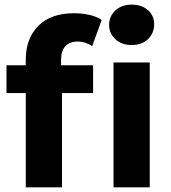

<svg xmlns="http://www.w3.org/2000/svg" viewBox="-20 -807 737 827"><path d="M91 0V-406H8V-526H91V-550Q91 -641 145 -695.5Q199 -750 299 -750Q333 -750 364.5 -743Q396 -736 418 -721L377 -608Q365 -617 348.5 -622.5Q332 -628 314 -628Q280 -628 261.5 -608Q243 -588 243 -549V-526H381V-406H247V0ZM469 0V-538H625V0ZM547 -613Q504 -613 477 -638Q450 -663 450 -700Q450 -737 477 -762Q504 -787 547 -787Q590 -787 617 -763.5Q644 -740 644 -703Q644 -664 617.5 -638.5Q591 -613 547 -613Z"/></svg>

Font: Montserrat Z
Style: Bold
Weight: 700
Designer: Julieta Ulanovsky
Foundry: Julieta Ulanovsky
Version: Version 8.000